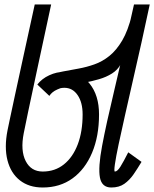

<svg xmlns="http://www.w3.org/2000/svg" viewBox="-20 -820 686 854"><path d="M475 14Q433 14 424.5 -30.2Q416 -74.5 434 -170.5Q452 -266.5 489.2 -422.2Q526.5 -578 576 -800H646Q629 -719 609.8 -633Q590.5 -547 571.5 -463.8Q552.5 -380.5 536 -307.2Q519.5 -234 507.5 -177.5Q495.5 -121 491 -89Q486.5 -57 491 -57Q502 -57 515.8 -79Q529.5 -101 550.5 -142.5L609.5 -100Q592.5 -71.5 574.5 -45.2Q556.5 -19 533.2 -2.5Q510 14 475 14ZM199.5 -393.5 146 -444Q168.5 -470 197.8 -483Q227 -496 260.5 -502.2Q294 -508.5 329.8 -515Q365.5 -521.5 400.2 -533.8Q435 -546 466.5 -571.2Q498 -596.5 523.8 -640.2Q549.5 -684 566.5 -754L517 -534.5Q503.5 -509 478 -493Q452.5 -477 420.8 -467.8Q389 -458.5 355.2 -452.2Q321.5 -446 290 -439.2Q258.5 -432.5 234.8 -422Q211 -411.5 199.5 -393.5ZM170 14Q109 14 68.5 -17.8Q28 -49.5 13.2 -107Q-1.5 -164.5 13.5 -240.5Q14.5 -246 22.8 -285.2Q31 -324.5 46.5 -396.2Q62 -468 84.2 -569.8Q106.5 -671.5 134.5 -800H207.5Q174.5 -646.5 148 -523.5Q121.5 -400.5 105.2 -323Q89 -245.5 85.5 -227Q70.5 -150.5 94.2 -103.8Q118 -57 170 -57Q224.5 -57 264.2 -88.8Q304 -120.5 325.8 -177.8Q347.5 -235 347.5 -311Q347.5 -364.5 325.2 -397Q303 -429.5 266 -429.5Q246 -429.5 227.5 -419.8Q209 -410 199.5 -393.5L146 -444Q166 -470 199 -485.2Q232 -500.5 266 -500.5Q336 -500.5 378.2 -448.5Q420.5 -396.5 420.5 -311Q420.5 -214 389.5 -140.5Q358.5 -67 302.5 -26.5Q246.5 14 170 14Z"/></svg>

Font: Victor Mono Thin
Style: Italic
Weight: 100
Italic angle: -12°
Monospace: yes
Designer: Rune Bjørnerås
Version: Version 1.561;gftools[0.9.30]